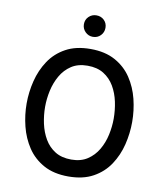

<svg xmlns="http://www.w3.org/2000/svg" viewBox="-97 -982 922 1074"><g transform="rotate(10 364.0 -445.5)"><path d="M364 12Q281 12 223.5 -19.8Q166 -51.5 131 -104.2Q96 -157 80 -221Q64 -285 64 -350Q64 -415 80 -479Q96 -543 131 -595.8Q166 -648.5 223.5 -680.2Q281 -712 364 -712Q447 -712 504.5 -680.2Q562 -648.5 597 -595.8Q632 -543 647.8 -479Q663.5 -415 663.5 -350Q663.5 -285 647.8 -221Q632 -157 597 -104.2Q562 -51.5 504.5 -19.8Q447 12 364 12ZM364 -84Q418 -84 455.2 -108.5Q492.5 -133 515.5 -172.5Q538.5 -212 548.5 -258.8Q558.5 -305.5 558.5 -350Q558.5 -398.5 548.5 -445.8Q538.5 -493 515.8 -531.8Q493 -570.5 455.8 -593.8Q418.5 -617 364 -617Q309.5 -617 272.2 -592.5Q235 -568 212.2 -528.2Q189.5 -488.5 179.2 -441.8Q169 -395 169 -350Q169 -302 179.2 -254.8Q189.5 -207.5 212.2 -168.8Q235 -130 272.2 -107Q309.5 -84 364 -84ZM363.5 -781Q338.5 -781 320.5 -799Q302.5 -817 302.5 -842.5Q302.5 -868.5 320.5 -885.8Q338.5 -903 363.5 -903Q390 -903 407.5 -885.8Q425 -868.5 425 -842.5Q425 -817 407.5 -799Q390 -781 363.5 -781Z"/></g></svg>

Font: Overpass Medium
Style: Regular
Weight: 500
Designer: Delve Withrington, Dave Bailey, Thomas Jockin
Foundry: Delve Fonts LLC
Version: Version 4.000